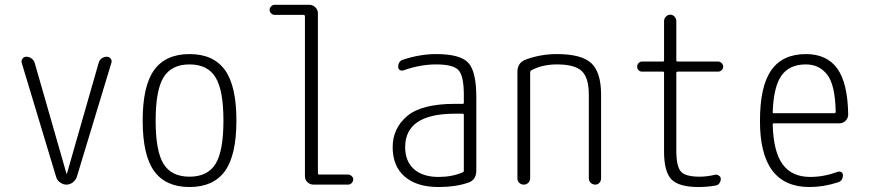

<svg xmlns="http://www.w3.org/2000/svg" viewBox="-20 -750 3540 780"><path d="M208 -31.2 68.4 -494.1Q65.4 -503.9 71.3 -511.7Q77.1 -519.5 86.9 -519.5Q98.6 -519.5 108.4 -512.2Q118.2 -504.9 121.1 -494.1L250 -44.9Q250 -43.9 251 -43.9Q252 -43.9 252 -44.9L380.9 -495.1Q383.8 -505.9 393.1 -512.7Q402.3 -519.5 414.1 -519.5Q423.8 -519.5 429.7 -511.7Q435.5 -503.9 432.6 -495.1L292 -31.2Q287.1 -17.6 275.4 -8.8Q263.7 0 250 0Q236.3 0 224.1 -8.8Q211.9 -17.6 208 -31.2Z M855.5 -436Q823.2 -488.3 750 -488.3Q676.8 -488.3 644.5 -436Q612.3 -383.8 612.3 -259.8Q612.3 -135.7 644.5 -84Q676.8 -32.2 750 -32.2Q823.2 -32.2 855.5 -84Q887.7 -135.7 887.7 -259.8Q887.7 -383.8 855.5 -436ZM893.6 -54.7Q846.7 9.8 750 9.8Q653.3 9.8 606.4 -54.7Q559.6 -119.1 559.6 -260.3Q559.6 -401.4 606.4 -465.8Q653.3 -530.3 750 -530.3Q846.7 -530.3 893.6 -465.8Q940.4 -401.4 940.4 -260.3Q940.4 -119.1 893.6 -54.7Z M1095.7 -689.5Q1087.9 -689.5 1081.5 -695.8Q1075.2 -702.1 1075.2 -710Q1075.2 -717.8 1081.5 -724.1Q1087.9 -730.5 1095.7 -730.5H1236.3Q1251 -730.5 1261.2 -720.2Q1271.5 -710 1271.5 -695.3V-45.9Q1271.5 -41 1276.4 -41H1393.6Q1401.4 -41 1408.2 -35.2Q1415 -29.3 1415 -21Q1415 -12.7 1408.7 -6.3Q1402.3 0 1393.6 0H1253.9Q1239.3 0 1229 -9.8Q1218.8 -19.5 1218.8 -35.2V-683.6Q1218.8 -688.5 1213.9 -689.5Z M1828.1 -288.1Q1626 -288.1 1626 -152.3Q1626 -94.7 1661.6 -63Q1697.3 -31.2 1761.7 -31.2Q1816.4 -31.2 1859.4 -49.8Q1864.3 -51.8 1864.3 -56.6V-283.2Q1864.3 -288.1 1859.4 -288.1ZM1761.7 9.8Q1672.9 9.8 1624 -32.7Q1575.2 -75.2 1575.2 -151.9Q1575.2 -228.5 1633.8 -278.3Q1692.4 -328.1 1828.1 -328.1H1859.4Q1864.3 -328.1 1864.3 -332V-365.2Q1864.3 -441.4 1842.8 -464.8Q1821.3 -488.3 1752 -488.3Q1686.5 -488.3 1618.2 -463.9Q1610.4 -461.9 1604 -465.8Q1597.7 -469.7 1597.7 -477.5Q1597.7 -502 1618.2 -507.8Q1686.5 -530.3 1752 -530.3Q1848.6 -530.3 1881.8 -495.6Q1915 -460.9 1915 -355.5V-56.6Q1915 -18.6 1881.8 -7.8Q1831.1 9.8 1761.7 9.8Z M2082 -25.4V-458Q2082 -495.1 2115.2 -507.8Q2175.8 -530.3 2242.2 -530.3Q2342.8 -530.3 2382.3 -493.2Q2421.9 -456.1 2421.9 -365.2V-25.4Q2421.9 -14.6 2415 -7.3Q2408.2 0 2398.4 0Q2387.7 0 2379.9 -7.3Q2372.1 -14.6 2372.1 -25.4V-365.2Q2372.1 -433.6 2343.8 -460.9Q2315.4 -488.3 2242.2 -488.3Q2182.6 -488.3 2137.7 -463.9Q2133.8 -460.9 2133.8 -456.1V-25.4Q2133.8 -15.6 2126.5 -7.8Q2119.1 0 2107.9 0Q2096.7 0 2089.4 -7.3Q2082 -14.6 2082 -25.4Z M2587.9 -459Q2580.1 -459 2574.2 -464.8Q2568.4 -470.7 2568.4 -479Q2568.4 -487.3 2574.2 -493.7Q2580.1 -500 2587.9 -500H2672.9Q2677.7 -500 2677.7 -504.9V-664.1Q2677.7 -674.8 2685.5 -682.6Q2693.4 -690.4 2703.1 -690.4Q2712.9 -690.4 2720.2 -682.6Q2727.5 -674.8 2727.5 -664.1V-504.9Q2727.5 -500 2733.4 -500H2897.5Q2905.3 -500 2911.6 -493.7Q2918 -487.3 2918 -479Q2918 -470.7 2911.6 -464.8Q2905.3 -459 2897.5 -459H2733.4Q2728.5 -459 2727.5 -454.1V-139.6Q2727.5 -74.2 2746.1 -53.2Q2764.6 -32.2 2822.3 -32.2Q2851.6 -32.2 2884.8 -40Q2892.6 -42 2900.4 -36.6Q2908.2 -31.2 2908.2 -23.4Q2908.2 -13.7 2902.3 -5.4Q2896.5 2.9 2885.7 3.9Q2852.5 9.8 2818.4 9.8Q2738.3 9.8 2708 -21Q2677.7 -51.8 2677.7 -134.8V-454.1Q2677.7 -459 2672.9 -459Z M3253.9 -488.3Q3187.5 -488.3 3155.3 -443.8Q3123 -399.4 3119.1 -294.9Q3119.1 -290 3124 -290H3370.1Q3375 -290 3375 -295.9Q3373 -404.3 3340.8 -446.3Q3308.6 -488.3 3253.9 -488.3ZM3268.6 9.8Q3066.4 9.8 3067.4 -259.8Q3067.4 -399.4 3113.3 -464.8Q3159.2 -530.3 3253.9 -530.3Q3338.9 -530.3 3381.3 -471.7Q3423.8 -413.1 3425.8 -285.2Q3425.8 -270.5 3415.5 -259.8Q3405.3 -249 3389.6 -249H3124Q3119.1 -249 3119.1 -244.1Q3122.1 -132.8 3159.7 -82Q3197.3 -31.2 3271.5 -31.2Q3326.2 -31.2 3382.8 -51.8Q3390.6 -54.7 3397.5 -50.8Q3404.3 -46.9 3404.3 -39.1Q3404.3 -14.6 3382.8 -8.8Q3325.2 9.8 3268.6 9.8Z"/></svg>

Font: Rounded-L Mgen+ 1mn light
Style: Regular
Weight: 200
Designer: [Source Han Sans]
Ryoko NISHIZUKA  (kana & ideographs); Paul D. Hunt (Latin, Greek & Cyrillic); Wenlong ZHANG  (bopomofo
Version: Version 1.059.20150602